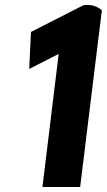

<svg xmlns="http://www.w3.org/2000/svg" viewBox="-20 -739 428 769"><path d="M97 -463 215 -523 150 10H301L388 -698C371 -712 348 -723 314 -718L104 -611Z"/></svg>

Font: Bluebird
Style: SfBdExtObl
Weight: 700
Designer: Jasper
Foundry: Cannot Into Space Fonts
Version: Version 0.98